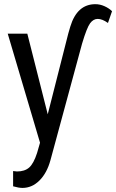

<svg xmlns="http://www.w3.org/2000/svg" viewBox="-20 -690 559 923"><path d="M209.5 -140.6 308.1 -528.3 317.9 -562Q350.6 -669.9 438.5 -669.9Q460.4 -669.9 481.9 -660.4Q503.4 -650.9 518.6 -636.2L499 -579.6Q471.7 -599.1 449.7 -599.1Q428.7 -599.1 413.1 -578.1Q397.5 -557.1 374.5 -480L222.7 79.6Q205.6 142.1 169.7 177.7Q133.8 213.4 87.9 213.4Q70.3 213.4 43 205.6V132.3L61.5 134.3Q98.6 134.3 120.1 115.5Q141.6 96.7 158.2 45.4L172.4 -3.9L17.1 -528.3H111.3Z"/></svg>

Font: Roboto Condensed
Style: Regular
Weight: 400
Designer: Google
Version: Version 2.001047; 2015